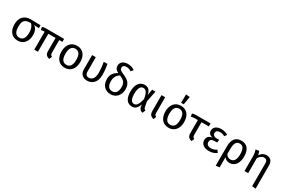

<svg xmlns="http://www.w3.org/2000/svg" viewBox="152 -2386 6176 4177"><g transform="rotate(30 3239.5 -297.0)"><path d="M292 -62C204 -62 156 -126 156 -263C156 -408 202 -464 351 -464H356C393 -433 428 -366 428 -264C428 -126 380 -62 292 -62ZM560 -527C492 -530 396 -533 317 -533C139 -533 57 -422 57 -263C57 -96 142 12 292 12C441 12 527 -101 527 -264C527 -363 485 -433 434 -462L560 -453Z M1152 -452V-527H709C660 -527 638 -525 602 -512L618 -440C651 -449 664 -451 707 -451V0H799V-451L981 -452V-129C981 -45 1008 -8 1090 12L1119 -57C1086 -72 1073 -88 1073 -140V-452Z M1475 -465C1562 -465 1610 -401 1610 -264C1610 -126 1562 -62 1474 -62C1386 -62 1338 -126 1338 -263C1338 -401 1387 -465 1475 -465ZM1475 -539C1325 -539 1239 -426 1239 -263C1239 -96 1324 12 1474 12C1623 12 1709 -101 1709 -264C1709 -431 1625 -539 1475 -539Z M2241 -527H2148C2167 -428 2174 -338 2174 -263C2174 -106 2098 -62 2039 -62C1981 -62 1948 -97 1948 -171V-527H1856V-163C1856 -48 1937 12 2035 12C2147 12 2267 -66 2267 -255C2267 -358 2257 -440 2241 -527Z M2626 -62C2536 -62 2493 -126 2493 -240C2493 -343 2533 -403 2602 -446C2722 -398 2760 -349 2760 -243C2760 -125 2712 -62 2626 -62ZM2665 -501C2566 -543 2544 -563 2544 -608C2544 -646 2569 -678 2636 -678C2681 -678 2715 -667 2756 -639L2803 -696C2755 -729 2703 -750 2625 -750C2510 -750 2449 -683 2449 -608C2449 -552 2471 -508 2545 -471C2457 -427 2394 -355 2394 -240C2394 -82 2487 12 2626 12C2774 12 2859 -107 2859 -243C2859 -382 2792 -447 2665 -501Z M3179 -466C3243 -466 3285 -424 3312 -267C3279 -94 3223 -61 3175 -61C3107 -61 3071 -122 3071 -259C3071 -394 3110 -466 3179 -466ZM3174 -539C3041 -539 2973 -422 2973 -259C2973 -78 3045 12 3165 12C3255 12 3302 -55 3329 -138L3338 -82C3347 -25 3388 6 3432 13L3464 -63C3434 -74 3423 -89 3418 -116L3392 -250L3447 -527H3363L3337 -376C3316 -497 3261 -539 3174 -539Z M3691 -527H3599V-130C3599 -46 3629 -9 3708 12L3737 -57C3704 -72 3691 -89 3691 -141Z M4085 -465C4172 -465 4220 -401 4220 -264C4220 -126 4172 -62 4084 -62C3996 -62 3948 -126 3948 -263C3948 -401 3997 -465 4085 -465ZM4085 -539C3935 -539 3849 -426 3849 -263C3849 -96 3934 12 4084 12C4233 12 4319 -101 4319 -264C4319 -431 4235 -539 4085 -539ZM4054 -807 4051 -596H4117L4152 -799Z M4831 -452V-527H4478C4429 -527 4407 -525 4371 -512L4387 -440C4420 -449 4433 -451 4486 -452H4555V-129C4555 -45 4582 -8 4664 12L4693 -57C4660 -72 4647 -89 4647 -141V-452Z M5098 -539C4986 -539 4913 -484 4913 -395C4913 -331 4953 -295 5024 -281C4945 -271 4892 -233 4892 -147C4892 -45 4976 12 5099 12C5172 12 5239 -11 5288 -50L5245 -108C5203 -79 5160 -62 5104 -62C5031 -62 4991 -99 4991 -151C4991 -213 5022 -239 5106 -239H5162L5173 -311H5112C5048 -311 5008 -341 5008 -388C5008 -439 5043 -467 5107 -467C5156 -467 5189 -456 5225 -435L5269 -490C5224 -521 5172 -539 5098 -539Z M5596 -63C5548 -63 5506 -86 5480 -133V-256C5480 -392 5511 -467 5605 -467C5684 -467 5726 -405 5726 -264C5726 -133 5680 -63 5596 -63ZM5603 -539C5462 -539 5388 -448 5388 -271V213L5480 202V-54C5514 -6 5562 12 5618 12C5754 12 5825 -115 5825 -264C5825 -440 5749 -539 5603 -539Z M6236 -539C6165 -539 6109 -502 6073 -446C6066 -490 6056 -518 6046 -539L5962 -527C5976 -483 5988 -434 5988 -357V0H6080V-374C6115 -430 6155 -467 6214 -467C6265 -467 6297 -443 6297 -365V202L6389 213V-374C6389 -478 6332 -539 6236 -539Z"/></g></svg>

Font: Fira Math
Style: Regular
Weight: 400
Designer: Xiangdong Zeng
Foundry: Xiangdong Zeng
Version: Version 0.3.4